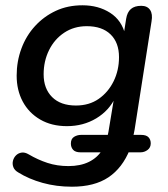

<svg xmlns="http://www.w3.org/2000/svg" viewBox="-20 -517 634 726"><path d="M252 189Q193 189 141 174.5Q89 160 49 135Q35 127 30.5 115Q26 103 29 91Q32 79 40.5 70.5Q49 62 61.5 60Q74 58 89 67Q123 87 159.5 99Q196 111 239 111Q284 111 316.5 95Q349 79 368 48L372 59H285Q265 59 256.5 49.5Q248 40 248 26Q248 8 260 0.5Q272 -7 287 -7H396L385 6Q386 0 387.5 -6.5Q389 -13 390 -18L412 -151L417 -150Q393 -99 344 -69.5Q295 -40 233 -40Q175 -40 132 -65Q89 -90 66 -133Q43 -176 43 -231Q43 -285 61 -333.5Q79 -382 112.5 -418.5Q146 -455 191 -476Q236 -497 292 -497Q352 -497 396.5 -468.5Q441 -440 454 -384L444 -363L457 -446Q461 -471 475 -483Q489 -495 514 -495Q537 -495 547.5 -479.5Q558 -464 553 -436L489 -27Q488 -19 486 -11.5Q484 -4 482 4L477 -7H513Q533 -7 541.5 2Q550 11 550 25Q550 41 538 50Q526 59 511 59H454L471 48Q443 118 390 153.5Q337 189 252 189ZM267 -118Q317 -118 353 -143Q389 -168 409.5 -209.5Q430 -251 430 -301Q430 -356 398 -387Q366 -418 308 -418Q260 -418 223 -393.5Q186 -369 165.5 -327.5Q145 -286 145 -236Q145 -182 177 -150Q209 -118 267 -118Z"/></svg>

Font: Nunito ExtraLight SemiBold
Style: Italic
Weight: 600
Italic angle: -9°
Version: Version 3.602